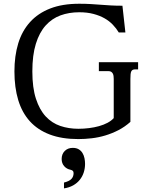

<svg xmlns="http://www.w3.org/2000/svg" viewBox="-20 -747 843 1046"><path d="M406.7 -45.4Q436.5 -45.4 465.3 -49.1Q494.1 -52.7 519.5 -59.8Q544.9 -66.9 565.7 -77.9Q586.4 -88.9 599.6 -103.5V-316.9Q599.6 -325.2 598.6 -332.8Q597.7 -340.3 594.5 -346.2Q591.3 -352.1 585.9 -355.7Q580.6 -359.4 571.8 -359.4H518.6V-408.2H732.4V-369.1H717.8Q709 -369.1 703.6 -366.7Q698.2 -364.3 695.3 -358.4Q692.4 -352.5 691.4 -342.3Q690.4 -332 690.4 -316.9V-83Q659.7 -55.7 625 -37.8Q590.3 -20 553.7 -9Q517.1 2 479.7 6.3Q442.4 10.7 406.7 10.7Q316.9 10.7 251.2 -14.2Q185.5 -39.1 142.8 -86.2Q100.1 -133.3 79.3 -201.9Q58.6 -270.5 58.6 -357.9Q58.6 -442.4 79.3 -510.5Q100.1 -578.6 143.6 -626.7Q187 -674.8 253.4 -700.7Q319.8 -726.6 411.6 -726.6Q446.3 -726.6 473.9 -724.9Q501.5 -723.1 527.8 -721.2Q554.2 -719.2 582.5 -717.5Q610.8 -715.8 647 -715.8L663.1 -570.3H627Q613.8 -592.3 594.7 -612.3Q575.7 -632.3 549.6 -647.2Q523.4 -662.1 489.3 -671.1Q455.1 -680.2 411.6 -680.2Q356 -680.2 309.3 -663.1Q262.7 -646 228.5 -607.9Q194.3 -569.8 175.3 -508.3Q156.2 -446.8 156.2 -357.9Q156.2 -269 175.8 -209Q195.3 -148.9 229.2 -112.5Q263.2 -76.2 308.8 -60.8Q354.5 -45.4 406.7 -45.4ZM443.4 145.5Q443.4 169.9 436.3 192.1Q429.2 214.4 414.8 232.4Q400.4 250.5 378.9 262.7Q357.4 274.9 328.6 279.3V247.6Q357.9 240.2 369.4 227.5Q380.9 214.8 380.9 196.3Q380.9 187.5 376.5 183.6Q372.1 179.7 363.8 177.7Q343.3 173.8 329.6 158.2Q315.9 142.6 315.9 119.1Q315.9 92.3 332.8 75.4Q349.6 58.6 376.5 58.6Q396 58.6 408.9 66.4Q421.9 74.2 429.4 86.7Q437 99.1 440.2 114.7Q443.4 130.4 443.4 145.5Z"/></svg>

Font: Arian AMU Serif
Style: Regular
Weight: 400
Designer: Ruben Hakobyan (Tarumian)
Foundry: Ruben Hakobyan (Tarumian)
Version: Version 1.002